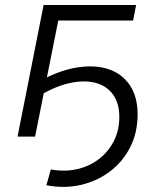

<svg xmlns="http://www.w3.org/2000/svg" viewBox="-20 -545 636 766"><path d="M50 0 154 -525H523L511 -463H194L217 -486L120 0ZM165 194 183 131Q238 141 287 130Q336 119 374 90Q412 61 434 18Q456 -25 456 -78Q456 -134 430.5 -168.5Q405 -203 361 -214.5Q317 -226 260 -214Q203 -202 139 -164V-222Q218 -265 288.5 -276Q359 -287 413 -269Q467 -251 498 -205Q529 -159 529 -88Q529 -17 500 41Q471 99 420 138Q369 177 303.5 192.5Q238 208 165 194Z"/></svg>

Font: MOST Montserrat
Style: Italic
Weight: 400
Italic angle: -11.3°
Designer: Julieta Ulanovsky
Foundry: Julieta Ulanovsky
Version: Version 8.000;March 11, 2024;FontCreator 15.0.0.2926 64-bit